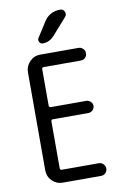

<svg xmlns="http://www.w3.org/2000/svg" viewBox="-103 -1019 705 1079"><g transform="rotate(-10 250.0 -480.0)"><path d="M226.6 -910.2Q258.8 -960 320.3 -960Q336.9 -960 343.8 -943.8Q350.6 -927.7 339.8 -915L255.9 -820.3Q228.5 -790 190.4 -790Q177.7 -790 171.4 -802.2Q165 -814.5 171.9 -824.2ZM165 0Q129.9 0 105 -24.9Q80.1 -49.8 80.1 -85V-644.5Q80.1 -679.7 105 -705.1Q129.9 -730.5 165 -730.5H383.8Q398.4 -730.5 409.2 -719.7Q419.9 -709 419.9 -693.8Q419.9 -678.7 409.7 -668.5Q399.4 -658.2 383.8 -658.2H172.9Q162.1 -658.2 162.1 -647.5V-441.4Q162.1 -430.7 172.9 -429.7H375Q388.7 -429.7 399.4 -419.4Q410.2 -409.2 410.2 -395Q410.2 -380.9 399.4 -370.6Q388.7 -360.4 375 -360.4H172.9Q162.1 -360.4 162.1 -348.6V-83Q162.1 -72.3 172.9 -72.3H383.8Q398.4 -72.3 409.2 -61.5Q419.9 -50.8 419.9 -36.1Q419.9 -21.5 409.7 -10.7Q399.4 0 383.8 0Z"/></g></svg>

Font: Rounded-X Mgen+ 1m regular
Style: Regular
Weight: 400
Designer: [Source Han Sans]
Ryoko NISHIZUKA  (kana & ideographs); Paul D. Hunt (Latin, Greek & Cyrillic); Wenlong ZHANG  (bopomofo
Version: Version 1.059.20150602